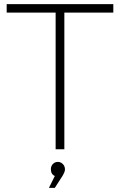

<svg xmlns="http://www.w3.org/2000/svg" viewBox="-20 -719 578 925"><path d="M12.2 -658.2V-699.2H525.9V-658.2H290V0H248V-658.2ZM215.8 186 244.1 128.9Q225.1 120.6 225.1 96.2Q225.1 81.1 234.9 71Q244.6 61 258.8 61Q272.5 61 282.7 71.3Q293 81.5 293 97.2Q293 108.9 280.8 128.9L244.1 186Z"/></svg>

Font: Trueno UltraLight
Style: Regular
Weight: 250
Designer: Julieta Ulanovsky
Foundry: Julieta Ulanovsky
Version: Version 3.001b | FøM Fix